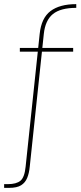

<svg xmlns="http://www.w3.org/2000/svg" viewBox="-61 -773 392 929"><path d="M-41 136V118H-23Q18 118 38 101.5Q58 85 63 33L131 -609Q139 -686 183.5 -719.5Q228 -753 308 -753V-735Q232 -735 195 -705Q158 -675 151 -609L83 33Q80 65 70.5 88Q61 111 41 123.5Q21 136 -17 136ZM35 -523V-541H293V-523Z"/></svg>

Font: DM Sans 24pt Thin
Style: Regular
Weight: 250
Designer: Colophon Foundry, Jonny Pinhorn
Foundry: Colophon Foundry
Version: Version 4.004;gftools[0.9.30]